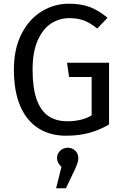

<svg xmlns="http://www.w3.org/2000/svg" viewBox="-20 -721 671 1037"><path d="M352 -701Q419 -701 466.5 -682.5Q514 -664 561 -625L505 -567Q468 -597 434 -610Q400 -623 354 -623Q301 -623 256.5 -594.5Q212 -566 184 -503.5Q156 -441 156 -345Q156 -247 177.5 -185.5Q199 -124 240.5 -95Q282 -66 344 -66Q380 -66 413.5 -73.5Q447 -81 475 -98V-305H353L342 -382H569V-49Q519 -19 462.5 -3.5Q406 12 337 12Q251 12 187.5 -28Q124 -68 89.5 -148Q55 -228 55 -345Q55 -457 96 -537.5Q137 -618 205 -659.5Q273 -701 352 -701ZM346 77Q370 77 386.5 93Q403 109 403 133Q403 146 398.5 160Q394 174 381 202L377 210L336 296H283L312 180Q288 159 288 133Q288 109 305 93Q322 77 346 77Z"/></svg>

Font: Firava
Style: Regular
Weight: 400
Designer: Carrois Corporate & Edenspiekermann AG
Foundry: Greg Finn Gibson
Version: Version 5.000